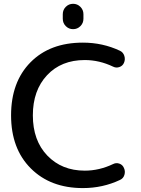

<svg xmlns="http://www.w3.org/2000/svg" viewBox="-20 -960 725 990"><path d="M410.2 -886.7V-863.3Q410.2 -840.8 394.5 -825.2Q378.9 -809.6 356.9 -809.6Q335 -809.6 319.3 -825.2Q303.7 -840.8 303.7 -863.3V-886.7Q303.7 -909.2 319.3 -924.8Q335 -940.4 356.9 -940.4Q378.9 -940.4 394.5 -924.8Q410.2 -909.2 410.2 -886.7ZM407.2 9.8Q240.2 9.8 138.7 -91.8Q37.1 -193.4 37.1 -365.2Q37.1 -537.1 137.2 -638.7Q237.3 -740.2 407.2 -740.2Q509.8 -740.2 598.6 -698.2Q615.2 -690.4 621.1 -671.9Q627 -653.3 619.1 -635.7Q612.3 -620.1 595.7 -614.3Q579.1 -608.4 563.5 -616.2Q492.2 -650.4 417 -650.4Q295.9 -650.4 222.7 -572.3Q149.4 -494.1 149.4 -365.2Q149.4 -235.4 224.1 -157.7Q298.8 -80.1 417 -80.1Q492.2 -80.1 563.5 -114.3Q579.1 -122.1 595.7 -116.2Q612.3 -110.4 619.1 -93.8Q627 -77.1 621.6 -58.6Q616.2 -40 598.6 -32.2Q509.8 9.8 407.2 9.8Z"/></svg>

Font: Rounded Mgen+ 2p medium
Style: Regular
Weight: 500
Designer: [Source Han Sans]
Ryoko NISHIZUKA  (kana & ideographs); Paul D. Hunt (Latin, Greek & Cyrillic); Wenlong ZHANG  (bopomofo
Version: Version 1.059.20150602